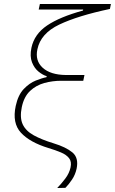

<svg xmlns="http://www.w3.org/2000/svg" viewBox="-20 -752 578 965"><path d="M267.5 193Q289 171 308.5 145Q328 119 334.5 90Q341 60.5 327.2 43Q313.5 25.5 286 14Q258.5 2.5 223.5 -8Q130 -36.5 85.2 -85Q40.5 -133.5 59 -219.5Q71 -275 99.5 -304.8Q128 -334.5 160 -347.2Q192 -360 213.5 -364L215 -369Q195.5 -374.5 174 -391.8Q152.5 -409 140.8 -439Q129 -469 138 -512Q152.5 -580.5 216.5 -623.8Q280.5 -667 397 -699L398 -704H174.5L180.5 -732H537.5L532.5 -707Q371.5 -673 278 -628.5Q184.5 -584 168 -504.5Q155.5 -447 194.5 -411.5Q233.5 -376 310.5 -375H404.5L398.5 -346H287Q244 -346 202.8 -334.8Q161.5 -323.5 131 -294.8Q100.5 -266 89.5 -213.5Q78.5 -160.5 94.2 -127Q110 -93.5 149.8 -71.8Q189.5 -50 250 -31.5Q311 -13 343.8 14Q376.5 41 365 96Q358.5 126 342.2 150.2Q326 174.5 309 192Z"/></svg>

Font: Commissioner Thin
Style: Italic
Weight: 100
Italic angle: -12°
Designer: Kostas Bartsokas
Foundry: Kostas Bartsokas
Version: Version 1.000; ttfautohint (v1.8.3)